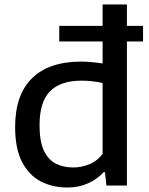

<svg xmlns="http://www.w3.org/2000/svg" viewBox="-20 -828 663 857"><path d="M280.5 9Q215 9 162.2 -18.2Q109.5 -45.5 78.5 -105Q47.5 -164.5 47.5 -260.5Q47.5 -405 123.2 -479Q199 -553 342 -553Q367.5 -553 392.5 -550.5Q417.5 -548 438 -545V-643H244.5V-712.5H438V-808H546.5V-712.5H618.5V-643H546.5V0H455L448.5 -59.5H442.5Q414.5 -28.5 373.2 -9.8Q332 9 280.5 9ZM307 -80.5Q343 -80.5 378 -94.5Q413 -108.5 438 -141V-457.5Q419 -462 394.2 -465Q369.5 -468 344.5 -468Q250 -468 203.2 -420.5Q156.5 -373 156.5 -269Q156.5 -198.5 175.2 -157.2Q194 -116 228 -98.2Q262 -80.5 307 -80.5Z"/></svg>

Font: Encode Sans SemiExpanded SemiExpanded Medium
Style: Regular
Weight: 500
Width: 6
Designer: Multiple Designers
Foundry: Impallari Type
Version: Version 3.000; ttfautohint (v1.8.3) -l 8 -r 50 -G 200 -x 14 